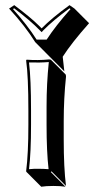

<svg xmlns="http://www.w3.org/2000/svg" viewBox="-20 -663 365 743"><path d="M116.2 -500Q77.6 -562 15.1 -629.9L35.2 -643.1Q99.1 -595.2 130.4 -564Q135.7 -558.6 141.1 -553.2Q179.7 -592.8 249 -643.1L268.1 -629.9L324.7 -573.2Q257.3 -497.6 222.7 -443.4L229 -386.7L172.4 -443.4ZM89.8 -234.9Q89.8 -367.7 81.1 -429.2L83 -432.1Q126 -428.7 169.9 -433.1Q175.8 -432.6 177.2 -431.6L233.9 -375Q235.4 -372.1 235.4 -366.2Q226.6 -280.8 226.6 -194.3V-123.5Q226.6 -13.7 235.4 56.6L179.2 0L176.8 2.9L233.4 59.6Q215.3 56.6 186.5 56.6Q157.7 56.6 139.6 59.6L83 2.9L81.1 0Q89.8 -68.4 89.8 -180.2ZM100.1 -234.9V-180.2Q100.1 -72.8 92.3 -8.3Q111.8 -10.3 129.9 -9.8Q148.9 -9.8 168 -8.3Q160.2 -76.2 160.2 -180.2V-251Q160.2 -339.4 168.9 -422.9Q133.3 -419.9 92.3 -421.4Q100.1 -356.4 100.1 -234.9ZM121.6 -509.8H160.6Q194.3 -562 252.9 -627.9L249 -630.9Q184.6 -583.5 147.9 -545.9L141.1 -538.6L133.8 -545.9Q98.1 -583 34.7 -630.9L30.3 -627.9Q86.4 -565.4 121.6 -509.8Z"/></svg>

Font: Linux Biolinum Shadow O
Style: Regular
Weight: 400
Designer: Philipp H. Poll
Foundry: Philipp H. Poll
Version: Version 1.0.4